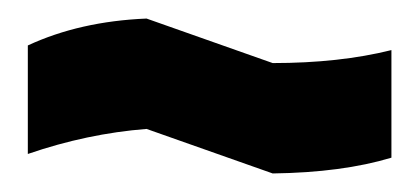

<svg xmlns="http://www.w3.org/2000/svg" viewBox="-20 -411 452 207"><path d="M274 -224 138 -272Q74 -267 10 -245V-362Q66 -388 138 -391L274 -343Q346 -343 402 -357V-241Q349 -225 274 -224Z"/></svg>

Font: Jockey One
Style: Regular
Weight: 400
Designer: TypeTogether
Foundry: TypeTogether
Version: Version 1.002